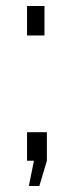

<svg xmlns="http://www.w3.org/2000/svg" viewBox="-20 -538 245 639"><path d="M70 -420V-518H128V-420ZM76 81 93 -3H70V-98H136V-3L111 81Z"/></svg>

Font: Raleway-v4020
Style: Regular
Weight: 400
Designer: Matt McInerney, Pablo Impallari, Rodrigo Fuenzalida
Foundry: Matt McInerney, Pablo Impallari, Rodrigo Fuenzalida
Version: Version 4.020;PS 004.020;hotconv 1.0.88;makeotf.lib2.5.64775